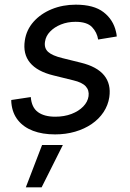

<svg xmlns="http://www.w3.org/2000/svg" viewBox="-20 -570 561 831"><path d="M218.3 11.7Q163.6 11.7 122.8 -3.9Q82 -19.5 57.9 -49.6Q33.7 -79.6 29.3 -123.5Q28.8 -127 28.8 -130.4Q28.8 -133.8 28.8 -137.2L113.3 -149.9Q116.7 -105 144 -85Q171.4 -64.9 219.2 -64.9Q258.3 -64.9 289.6 -76.9Q320.8 -88.9 340.3 -109.1Q359.9 -129.4 363.3 -153.8Q366.7 -179.2 351.1 -196.3Q335.4 -213.4 297.9 -222.2L210.9 -243.7Q141.1 -260.7 109.9 -298.6Q78.6 -336.4 87.4 -394.5Q94.2 -440.9 125.2 -475.8Q156.2 -510.7 203.9 -530.3Q251.5 -549.8 308.1 -549.8Q386.2 -549.8 428.2 -517.3Q470.2 -484.9 481.9 -433.1Q482.9 -428.2 484.1 -422.9Q485.4 -417.5 485.4 -412.1L404.8 -398.9Q399.9 -430.2 378.2 -452.9Q356.4 -475.6 306.6 -475.6Q272.5 -475.6 243.9 -464.1Q215.3 -452.6 196.8 -433.3Q178.2 -414.1 174.8 -389.6Q170.4 -361.8 188.2 -345.5Q206.1 -329.1 250.5 -318.4L329.6 -298.8Q399.9 -281.7 430.7 -243.9Q461.4 -206.1 453.1 -149.4Q447.8 -114.3 428 -84.5Q408.2 -54.7 376.7 -33.2Q345.2 -11.7 304.9 0Q264.6 11.7 218.3 11.7ZM91.8 240.7 162.1 57.6H252L160.2 240.7Z"/></svg>

Font: Inter 16pt
Style: Italic
Weight: 400
Italic angle: -9.3988°
Version: Version 4.001;git-66647c0bb